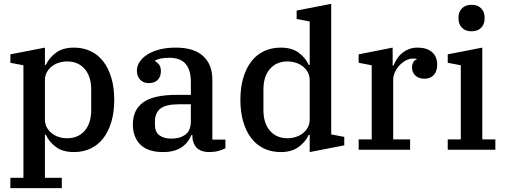

<svg xmlns="http://www.w3.org/2000/svg" viewBox="-20 -780 2631 1000"><path d="M34 146H102V-440L34 -453V-497L214 -532V-442H219Q235 -478 271 -505Q307 -532 365 -532Q413 -532 452 -513.5Q491 -495 518 -460Q545 -425 560 -374.5Q575 -324 575 -260Q575 -196 560 -145.5Q545 -95 518 -60Q491 -25 452 -6.5Q413 12 365 12Q306 12 270.5 -15Q235 -42 219 -78H214V146H302V200H34ZM330 -60Q387 -60 421 -99Q455 -138 455 -207V-313Q455 -382 421 -421Q387 -460 330 -460Q307 -460 286.5 -453.5Q266 -447 249.5 -434Q233 -421 223.5 -403Q214 -385 214 -362V-158Q214 -135 223.5 -117Q233 -99 249.5 -86Q266 -73 286.5 -66.5Q307 -60 330 -60Z M829 12Q751 12 711.5 -26.5Q672 -65 672 -132Q672 -208 726 -247Q780 -286 902 -286H974V-354Q974 -415 947 -447Q920 -479 862 -479Q813 -479 788 -465V-461Q799 -456 808.5 -443.5Q818 -431 818 -409Q818 -381 801.5 -364Q785 -347 754 -347Q728 -347 710.5 -364.5Q693 -382 693 -412Q693 -435 706.5 -456.5Q720 -478 746 -495Q772 -512 809.5 -522Q847 -532 896 -532Q990 -532 1038 -488Q1086 -444 1086 -365V-53H1154V-8Q1140 0 1118 6Q1096 12 1071 12Q1025 12 1003.5 -11.5Q982 -35 982 -72V-77H977Q970 -60 959 -44.5Q948 -29 930.5 -16Q913 -3 888 4.5Q863 12 829 12ZM873 -58Q917 -58 945.5 -79Q974 -100 974 -148V-237H914Q843 -237 815 -214Q787 -191 787 -148V-129Q787 -93 810 -75.5Q833 -58 873 -58Z M1442 12Q1394 12 1355 -6.5Q1316 -25 1289 -60Q1262 -95 1247 -145.5Q1232 -196 1232 -260Q1232 -324 1247 -374.5Q1262 -425 1289 -460Q1316 -495 1355 -513.5Q1394 -532 1442 -532Q1501 -532 1536.5 -505Q1572 -478 1588 -442H1593V-668L1525 -681V-725L1705 -760V-80L1773 -67V-23L1593 12V-78H1588Q1572 -42 1536 -15Q1500 12 1442 12ZM1477 -60Q1499 -60 1520 -66.5Q1541 -73 1557.5 -86Q1574 -99 1583.5 -117Q1593 -135 1593 -158V-362Q1593 -385 1583.5 -403Q1574 -421 1557.5 -434Q1541 -447 1520 -453.5Q1499 -460 1477 -460Q1420 -460 1386 -421Q1352 -382 1352 -313V-207Q1352 -138 1386 -99Q1420 -60 1477 -60Z M1848 -54H1916V-440L1848 -453V-497L2025 -532V-439H2030Q2037 -457 2047.5 -473.5Q2058 -490 2073.5 -503Q2089 -516 2109.5 -524Q2130 -532 2156 -532Q2202 -532 2229.5 -509Q2257 -486 2257 -443Q2257 -409 2239.5 -389.5Q2222 -370 2192 -370Q2161 -370 2143.5 -386.5Q2126 -403 2126 -428Q2126 -445 2133 -456.5Q2140 -468 2150 -470V-473Q2147 -474 2143 -474.5Q2139 -475 2131 -475Q2112 -475 2093.5 -465Q2075 -455 2060.5 -439.5Q2046 -424 2037 -404.5Q2028 -385 2028 -366V-54H2116V0H1848Z M2436 -617Q2404 -617 2386 -635.5Q2368 -654 2368 -683V-689Q2368 -718 2386 -736.5Q2404 -755 2436 -755Q2468 -755 2486 -736.5Q2504 -718 2504 -689V-683Q2504 -654 2486 -635.5Q2468 -617 2436 -617ZM2312 -54H2380V-440L2312 -453V-497L2492 -532V-54H2560V0H2312Z"/></svg>

Font: IBM Plex Serif Medium
Style: Regular
Weight: 500
Designer: Mike Abbink, Paul van der Laan, Pieter van Rosmalen
Foundry: Bold Monday
Version: Version 2.5